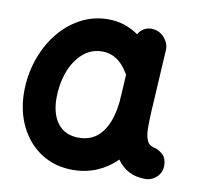

<svg xmlns="http://www.w3.org/2000/svg" viewBox="-71 -628 782 759"><g transform="rotate(10 319.5 -248.5)"><path d="M556.6 42.5Q518.1 42.5 490 27.3Q461.9 12.2 443.4 -15.1Q408.7 19.5 364.3 38.3Q319.8 57.1 268.1 57.1Q197.3 57.1 142.8 22.5Q88.4 -12.2 57.6 -72.8Q26.9 -133.3 25.9 -210Q25.4 -277.3 45.7 -339.1Q65.9 -400.9 103.5 -449.2Q141.1 -497.6 192.6 -525.6Q244.1 -553.7 305.2 -553.7Q371.1 -553.7 426.3 -515.1Q434.6 -531.2 451.2 -540Q467.8 -548.8 487.8 -545.9Q514.6 -542.5 532.7 -520.5Q550.8 -498.5 549.3 -472.7L536.1 -244.6Q535.6 -239.3 535.2 -233.4Q534.2 -212.4 533.4 -185.5Q532.7 -158.7 533.7 -143.6Q535.2 -121.6 543.2 -105Q551.3 -88.4 577.6 -83.5Q593.3 -78.1 607.4 -64.5Q621.6 -50.8 622.1 -22Q622.1 4.9 602.8 23.7Q583.5 42.5 556.6 42.5ZM269.5 -72.3Q328.6 -72.3 362.5 -116.5Q396.5 -160.6 404.8 -243.2Q404.8 -250 405.3 -255.9Q405.3 -260.3 406.2 -264.2L411.1 -351.1Q407.2 -355.5 404.3 -360.8Q386.2 -390.6 360.8 -407.5Q335.4 -424.3 303.7 -424.3Q257.8 -424.3 224.4 -394Q190.9 -363.8 173.3 -314.5Q155.8 -265.1 156.2 -208.5Q157.2 -145 186.5 -108.6Q215.8 -72.3 269.5 -72.3Z"/></g></svg>

Font: Mikhak Bold
Style: Regular
Weight: 700
Designer: Amin Abedi
Version: Version 3.3